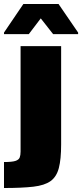

<svg xmlns="http://www.w3.org/2000/svg" viewBox="-47 -741 411 961"><path d="M-27 200V70Q13 70 30 64.5Q47 59 51.5 47.5Q56 36 56 18V-510H259V-18Q259 56 247.5 100Q236 144 206 165.5Q176 187 119.5 193.5Q63 200 -27 200ZM-27 -570V-578L70 -721H246L344 -578V-570H219L157 -649L97 -570Z"/></svg>

Font: Saira SemiExpanded ExtraBold
Style: Regular
Weight: 800
Width: 6
Designer: Hector Gatti with collaboration of the Omnibus-Type team
Foundry: Omnibus-Type
Version: Version 1.101